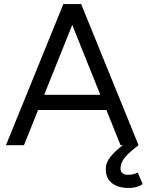

<svg xmlns="http://www.w3.org/2000/svg" viewBox="-20 -720 728 952"><path d="M296.7 -700H382.3L667 0H577.7ZM294.2 -700H379.8L98.8 0H9.5ZM143.8 -250H532.8V-174.5H143.8ZM504.5 118Q504.5 85 530.9 53.6Q557.3 22.2 602.3 -10L667 0Q625.2 31.2 601.4 58.2Q577.7 85.3 577.7 115.8Q577.7 130.5 587.2 138.6Q596.8 146.7 614 146.7Q639.5 146.7 663.2 136.3L687.7 192.7Q659.8 212 618.8 212Q565.2 212 534.8 187.8Q504.5 163.7 504.5 118Z"/></svg>

Font: Oak Sans Light
Style: Regular
Weight: 400
Designer: Erik Kennedy, Walven
Foundry: Erik Kennedy, Walven
Version: Version 1.100;Glyphs 3.1.2 (3151)